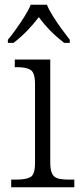

<svg xmlns="http://www.w3.org/2000/svg" viewBox="-20 -786 342 806"><path d="M27 0V-32H47Q90 -32 108.5 -43Q127 -54 127 -102V-433Q127 -481 108.5 -492.5Q90 -504 52 -504H42V-536H191V-105Q191 -72 199 -56.5Q207 -41 224.5 -36.5Q242 -32 272 -32H292V0ZM13 -619Q29 -638 47.5 -664Q66 -690 83 -717Q100 -744 109 -766H177Q186 -744 203 -717Q220 -690 239 -664Q258 -638 273 -619V-606H249Q216 -632 190.5 -658Q165 -684 143 -714Q120 -684 95 -658Q70 -632 37 -606H13Z"/></svg>

Font: Noto Serif Sinhala Light
Style: Regular
Weight: 300
Designer: Jelle Bosma - Monotype Design Team
Foundry: Monotype Imaging Inc.
Version: Version 2.007; ttfautohint (v1.8.4.7-5d5b)